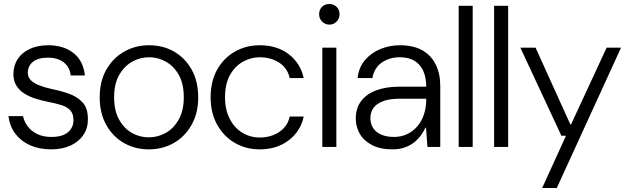

<svg xmlns="http://www.w3.org/2000/svg" viewBox="-20 -734 3131 959"><path d="M235 12Q177 12 131.5 -8Q86 -28 57.5 -65Q29 -102 22 -154H95Q101 -126 118.5 -102.5Q136 -79 166 -64.5Q196 -50 237 -50Q275 -50 299 -61Q323 -72 335 -91Q347 -110 347 -133Q347 -165 331.5 -182.5Q316 -200 287 -209Q258 -218 217 -226Q187 -232 157 -241.5Q127 -251 102 -266.5Q77 -282 62 -306Q47 -330 47 -363Q47 -406 68 -438.5Q89 -471 128.5 -489.5Q168 -508 221 -508Q297 -508 346.5 -469.5Q396 -431 404 -357H333Q329 -398 299 -422Q269 -446 219 -446Q171 -446 145 -425.5Q119 -405 119 -370Q119 -349 133.5 -334Q148 -319 175.5 -308Q203 -297 240 -289Q285 -280 325.5 -265.5Q366 -251 392.5 -222.5Q419 -194 419 -140Q420 -96 397.5 -61.5Q375 -27 333.5 -7.5Q292 12 235 12Z M723 12Q654 12 598.5 -20Q543 -52 510.5 -110.5Q478 -169 478 -248Q478 -328 511 -386Q544 -444 600 -476Q656 -508 724 -508Q795 -508 850 -476Q905 -444 937.5 -386Q970 -328 970 -247Q970 -169 937 -110.5Q904 -52 848.5 -20Q793 12 723 12ZM723 -48Q769 -48 808.5 -70.5Q848 -93 873 -137.5Q898 -182 898 -248Q898 -315 873.5 -359Q849 -403 809.5 -425.5Q770 -448 725 -448Q679 -448 639.5 -425.5Q600 -403 575 -359Q550 -315 550 -248Q550 -182 574.5 -137.5Q599 -93 638 -70.5Q677 -48 723 -48Z M1277 12Q1208 12 1152.5 -20.5Q1097 -53 1064.5 -111.5Q1032 -170 1032 -248Q1032 -327 1064 -385Q1096 -443 1152 -475.5Q1208 -508 1277 -508Q1364 -508 1422.5 -463Q1481 -418 1497 -344H1427Q1416 -394 1374.5 -421Q1333 -448 1277 -448Q1233 -448 1193 -425.5Q1153 -403 1128.5 -359Q1104 -315 1104 -248Q1104 -198 1118.5 -160.5Q1133 -123 1157.5 -97.5Q1182 -72 1213 -59.5Q1244 -47 1277 -47Q1314 -47 1345.5 -59.5Q1377 -72 1398.5 -95Q1420 -118 1427 -152H1497Q1482 -80 1423 -34Q1364 12 1277 12Z M1590 0V-496H1660V0ZM1625 -611Q1604 -611 1589 -626Q1574 -641 1574 -663Q1574 -686 1588.5 -700Q1603 -714 1625 -714Q1646 -714 1661 -700Q1676 -686 1676 -663Q1676 -641 1661 -626Q1646 -611 1625 -611Z M1941 12Q1879 12 1838 -9.5Q1797 -31 1777 -66Q1757 -101 1757 -142Q1757 -194 1784 -229.5Q1811 -265 1860 -283Q1909 -301 1973 -301H2109Q2109 -348 2093.5 -381Q2078 -414 2049 -431Q2020 -448 1977 -448Q1925 -448 1887 -421.5Q1849 -395 1840 -344H1766Q1772 -398 1803.5 -434.5Q1835 -471 1881 -489.5Q1927 -508 1977 -508Q2046 -508 2090.5 -482Q2135 -456 2157 -410.5Q2179 -365 2179 -305V0H2115L2108 -96H2105Q2095 -75 2080 -55Q2065 -35 2045.5 -20.5Q2026 -6 2000 3Q1974 12 1941 12ZM1948 -50Q1984 -50 2013.5 -64Q2043 -78 2064.5 -103Q2086 -128 2097.5 -162.5Q2109 -197 2109 -237V-241H1978Q1924 -241 1891.5 -228Q1859 -215 1844.5 -193.5Q1830 -172 1830 -144Q1830 -116 1843.5 -95Q1857 -74 1883.5 -62Q1910 -50 1948 -50Z M2271 0V-705H2341V0Z M2448 0V-705H2518V0Z M2688 205 2807 -56H2784L2579 -496H2655L2829 -112H2832L3010 -496H3082L2761 205Z"/></svg>

Font: DM Sans 36pt Light
Style: Regular
Weight: 300
Designer: Colophon Foundry, Jonny Pinhorn
Foundry: Colophon Foundry
Version: Version 4.004;gftools[0.9.30]